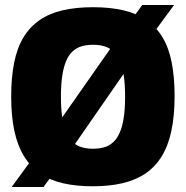

<svg xmlns="http://www.w3.org/2000/svg" viewBox="-20 -739 746 772"><path d="M155 13H27L150 -156L153 -157L476 -618H479L552 -719H680L560 -556H556L240 -100H237ZM354 -141Q379 -141 399.5 -147Q420 -153 435.5 -167.5Q451 -182 461.5 -206Q472 -230 477.5 -265.5Q483 -301 483 -351Q483 -400 477.5 -435.5Q472 -471 461.5 -495Q451 -519 435.5 -533Q420 -547 399.5 -553Q379 -559 354 -559Q329 -559 308.5 -553Q288 -547 272.5 -533Q257 -519 246.5 -495Q236 -471 230.5 -435.5Q225 -400 225 -350Q225 -301 230.5 -265Q236 -229 246.5 -205.5Q257 -182 272.5 -167.5Q288 -153 308.5 -147Q329 -141 354 -141ZM353 10Q287 10 234 -2Q181 -14 142 -41Q103 -68 77 -110Q51 -152 38 -211.5Q25 -271 25 -350Q25 -428 37 -487.5Q49 -547 74.5 -589Q100 -631 139 -658Q178 -685 231.5 -697.5Q285 -710 354 -710Q423 -710 476.5 -697.5Q530 -685 568.5 -658.5Q607 -632 632.5 -590.5Q658 -549 670 -489.5Q682 -430 682 -353Q682 -273 669 -212.5Q656 -152 630 -110Q604 -68 565 -41.5Q526 -15 473 -2.5Q420 10 353 10Z"/></svg>

Font: Georama ExtraBold
Style: Regular
Weight: 800
Designer: Jean-Baptiste Levee
Foundry: Production Type
Version: Version 1.001